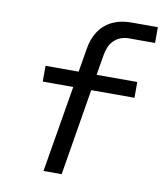

<svg xmlns="http://www.w3.org/2000/svg" viewBox="-82 -805 765 874"><g transform="rotate(10 300.0 -367.5)"><path d="M178 0 245 -400H104V-473H257L275 -580Q278 -601 285 -621.5Q292 -642 304 -661Q316 -680 333.5 -695Q351 -710 371.5 -719Q392 -728 413 -731.5Q434 -735 455 -735H577V-662H455Q437 -662 419 -655.5Q401 -649 387 -635Q373 -621 366 -603.5Q359 -586 356 -568L340 -473H528V-400H328L262 0Z"/></g></svg>

Font: Iosevka SS04 Extended Oblique
Style: Regular
Weight: 400
Width: 7
Italic angle: -9°
Monospace: yes
Designer: Belleve Invis
Foundry: Belleve Invis
Version: Version 19.0.0; ttfautohint (v1.8.4)